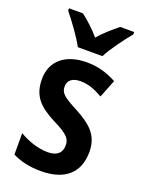

<svg xmlns="http://www.w3.org/2000/svg" viewBox="-146 -902 690 916"><g transform="rotate(20 198.5 -444.0)"><path d="M144 -672H269C291 -716 340 -781 372 -820V-832H301C270 -806 238 -781 206 -743C176 -779 139 -811 112 -832H41V-820C74 -780 122 -714 144 -672ZM367 -221C367 -309 314 -348 241 -388C165 -427 149 -443 149 -474C149 -506 171 -524 212 -524C256 -524 288 -509 326 -488L362 -579C312 -606 265 -619 210 -619C103 -619 35 -564 35 -471C35 -385 77 -344 158 -302C240 -262 250 -242 250 -211C250 -174 227 -152 179 -152C129 -152 74 -172 35 -196V-87C77 -67 121 -56 180 -56C297 -56 367 -111 367 -221Z"/></g></svg>

Font: Noto Sans Malayalam UI Condensed SemiBold
Style: Regular
Weight: 600
Width: 3
Designer: Jelle Bosma - Monotype Design Team
Foundry: Monotype Imaging Inc.
Version: Version 2.104